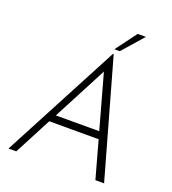

<svg xmlns="http://www.w3.org/2000/svg" viewBox="-159 -1021 1023 1140"><g transform="rotate(20 353.0 -451.0)"><path d="M510 -235H198L75 0H26L417 -741H421L630 0H575ZM497 -281 402 -623 223 -281ZM449 -769H415L514 -902H566Z"/></g></svg>

Font: Josefin Sans Light
Style: Italic
Weight: 300
Italic angle: -7°
Designer: Santiago Orozco
Foundry: Typemade
Version: Version 2.000